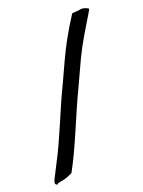

<svg xmlns="http://www.w3.org/2000/svg" viewBox="-125 -833 734 984"><g transform="rotate(-15 242.5 -341.0)"><path d="M43 62C40 78 59 83 59 73L77 67C95 64 115 55 139 40C195 -86 235 -236 285 -368C303 -418 320 -466 338 -515C364 -585 398 -652 429 -715L439 -736C442 -741 444 -746 444 -751C432 -758 409 -764 392 -756L355 -750C334 -711 314 -670 295 -627C265 -560 241 -486 215 -415C166 -288 129 -148 77 -26C64 5 54 30 47 48Z"/></g></svg>

Font: Hussar Pisanka
Style: Regular
Weight: 400
Designer: Robert Jablonski
Foundry: Cannot Into Space Fonts
Version: Version 1.070